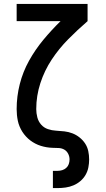

<svg xmlns="http://www.w3.org/2000/svg" viewBox="-20 -755 540 980"><path d="M250 205V117H274Q286 117 297.5 113.5Q309 110 318 102Q327 94 331 82.5Q335 71 335 59Q335 43 327.5 29Q320 15 307 8Q294 1 278.5 0.5Q263 0 248 -0.5Q233 -1 218 -3.5Q203 -6 188.5 -10.5Q174 -15 160.5 -22Q147 -29 135 -38Q123 -47 112.5 -58.5Q102 -70 94 -82.5Q86 -95 80 -109.5Q74 -124 71 -138.5Q68 -153 66.5 -168Q65 -183 65 -198Q65 -263 81 -326Q97 -389 128.5 -445.5Q160 -502 201.5 -552Q243 -602 289 -647H65V-735H427V-647Q376 -603 328.5 -555Q281 -507 244 -451Q207 -395 186 -330.5Q165 -266 165 -198Q165 -177 170.5 -156Q176 -135 190 -119Q204 -103 224.5 -96Q245 -89 266 -88Q287 -87 308.5 -84.5Q330 -82 349.5 -74.5Q369 -67 386 -53.5Q403 -40 414.5 -22.5Q426 -5 430.5 16Q435 37 435 59Q435 79 431 99.5Q427 120 416.5 138Q406 156 390 169.5Q374 183 355 191Q336 199 315.5 202Q295 205 274 205Z"/></svg>

Font: Iosevka Slab Semibold
Style: Regular
Weight: 600
Monospace: yes
Designer: Belleve Invis
Foundry: Belleve Invis
Version: Version 11.1.1; ttfautohint (v1.8.3)